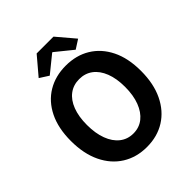

<svg xmlns="http://www.w3.org/2000/svg" viewBox="-256 -1108 1281 1281"><g transform="rotate(-45 385.0 -467.0)"><path d="M385.1 13.8Q287.4 13.8 212.7 -32.8Q138 -79.4 96.1 -166.4Q54.2 -253.3 54.2 -373.6Q54.2 -494 96.1 -579.1Q138 -664.2 212.7 -709Q287.4 -753.8 385.1 -753.8Q483.6 -753.8 557.9 -708.6Q632.2 -663.4 674.1 -578.7Q716 -494 716 -373.6Q716 -253.3 674.1 -166.4Q632.2 -79.4 557.9 -32.8Q483.6 13.8 385.1 13.8ZM385.1 -114Q440.2 -114 480.6 -146Q520.9 -178 543.2 -236.3Q565.4 -294.5 565.4 -373.6Q565.4 -452.6 543.2 -509.5Q520.9 -566.4 480.6 -596.6Q440.2 -626.8 385.1 -626.8Q330.1 -626.8 289.7 -596.6Q249.2 -566.4 227.4 -509.5Q205.5 -452.6 205.5 -373.6Q205.5 -294.5 227.4 -236.3Q249.2 -178 289.7 -146Q330.1 -114 385.1 -114ZM262.8 -781.8 199 -822.6 305.7 -948.4H464.5L571.2 -822.6L507.6 -781.8L387.3 -879.3H383.1Z"/></g></svg>

Font: Noto Sans KR Thin
Style: Regular
Weight: 100
Designer: Ryoko NISHIZUKA 西塚涼子 (kana, bopomofo & ideographs); Paul D. Hunt (Latin, Greek & Cyrillic); Sandoll Communications 산돌커뮤니
Foundry: Adobe
Version: Version 2.004-H2;hotconv 1.0.118;makeotfexe 2.5.65603